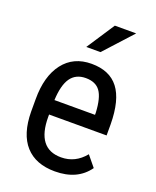

<svg xmlns="http://www.w3.org/2000/svg" viewBox="-141 -832 751 925"><g transform="rotate(20 234.0 -369.5)"><path d="M164.1 -426.8Q138.2 -389.6 134.8 -312.5H342.8V-324.2Q338.9 -399.4 315.4 -431.6Q292 -463.9 241.2 -463.9Q190.4 -463.9 164.1 -426.8ZM258.3 -64Q331.1 -64 379.9 -124L424.8 -69.3Q368.7 9.8 253.4 9.8Q154.8 9.8 102.1 -48.8Q49.3 -107.4 48.3 -221.7V-285.6Q47.9 -403.3 99.6 -470.7Q151.4 -538.1 244.1 -538.1Q336.9 -538.1 382.3 -479Q428.2 -419.9 429.2 -294.9V-238.3H134.3V-226.1Q134.3 -64 258.3 -64ZM285.6 -749H395L264.2 -605.5H191.4Z"/></g></svg>

Font: RobotoCondensed-Regular
Style: Regular
Weight: 400
Designer: Google
Version: Version 2.001201; 2014